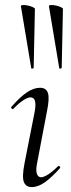

<svg xmlns="http://www.w3.org/2000/svg" viewBox="-20 -752 287 781"><path d="M109 9Q85 9 77 -12Q69 -33 80 -89L121 -297Q132 -356 104 -356Q93 -356 74.5 -344Q56 -332 35 -310Q32 -306 27.5 -310.5Q23 -315 27 -318Q61 -357 89 -376Q117 -395 143 -395Q168 -395 175 -373.5Q182 -352 171 -299L131 -89Q125 -59 130 -45Q135 -31 147 -31Q158 -31 176 -42.5Q194 -54 215 -75Q219 -79 223 -75Q227 -71 223 -67Q190 -30 162.5 -10.5Q135 9 109 9ZM107 -475 65 -727Q65 -731 73.5 -731.5Q82 -732 93.5 -729.5Q105 -727 113.5 -723Q122 -719 122 -716L117 -476Q117 -474 112 -473Q107 -472 107 -475ZM221 -475 179 -727Q179 -731 187.5 -731.5Q196 -732 207.5 -729.5Q219 -727 227.5 -723Q236 -719 236 -716L231 -476Q231 -474 226 -473Q221 -472 221 -475Z"/></svg>

Font: Cormorant
Style: Italic
Weight: 400
Italic angle: -10°
Designer: Christian Thalmann (Catharsis Fonts)
Foundry: Catharsis Fonts
Version: Version 4.000